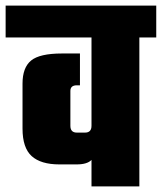

<svg xmlns="http://www.w3.org/2000/svg" viewBox="-40 -662 575 682"><path d="M515 -642V-529H455V0H285V-94Q270 -78 232 -78H171Q105 -78 72.5 -107.5Q40 -137 40 -205V-365Q40 -422 70.5 -447Q101 -472 180 -472H244V-359H233Q210 -359 210 -339V-215Q210 -191 233 -191H262Q285 -191 285 -215V-529H-20V-642Z"/></svg>

Font: Teko
Style: Bold
Weight: 700
Designer: Manushi Parikh, Jonny Pinhorn
Foundry: Indian Type Foundry
Version: Version 1.106;PS 1.0;hotconv 1.0.78;makeotf.lib2.5.61930; tt